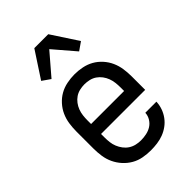

<svg xmlns="http://www.w3.org/2000/svg" viewBox="-227 -853 954 954"><g transform="rotate(-45 250.0 -376.5)"><path d="M252 8Q225 8 198 3Q171 -2 147.5 -15.5Q124 -29 105.5 -49.5Q87 -70 75.5 -94.5Q64 -119 60 -146Q56 -173 56 -200V-320Q56 -347 60 -374Q64 -401 75 -425.5Q86 -450 104.5 -470.5Q123 -491 146 -504Q169 -517 196 -522.5Q223 -528 250 -528Q277 -528 304 -522.5Q331 -517 354 -504Q377 -491 395.5 -470.5Q414 -450 425 -425.5Q436 -401 440 -374Q444 -347 444 -320V-225H134V-200Q134 -183 136 -166Q138 -149 144.5 -133Q151 -117 161.5 -103Q172 -89 186.5 -79.5Q201 -70 218 -66Q235 -62 252 -62Q271 -62 290.5 -66Q310 -70 326 -80Q342 -90 352.5 -107Q363 -124 364 -144H442Q441 -121 433.5 -99.5Q426 -78 412.5 -59.5Q399 -41 380.5 -27.5Q362 -14 341 -6Q320 2 297 5Q274 8 252 8ZM366 -295V-320Q366 -337 364 -354Q362 -371 356 -387Q350 -403 339.5 -417Q329 -431 315 -440.5Q301 -450 284 -454Q267 -458 250 -458Q233 -458 216 -454Q199 -450 185 -440.5Q171 -431 160.5 -417Q150 -403 144 -387Q138 -371 136 -354Q134 -337 134 -320V-295ZM153 -592 110 -622 201 -761H299L390 -622L347 -592L250 -705Z"/></g></svg>

Font: Iosevka Term SS14
Style: Regular
Weight: 400
Monospace: yes
Designer: Belleve Invis
Foundry: Belleve Invis
Version: Version 24.1.1; ttfautohint (v1.8.4)